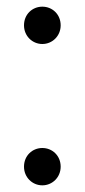

<svg xmlns="http://www.w3.org/2000/svg" viewBox="-20 -551 254 576"><path d="M107 -419C137 -419 162 -443 162 -475C162 -508 137 -531 107 -531C77 -531 52 -508 52 -475C52 -443 77 -419 107 -419ZM107 5C137 5 162 -19 162 -51C162 -84 137 -107 107 -107C77 -107 52 -84 52 -51C52 -19 77 5 107 5Z"/></svg>

Font: Montserrat-Alt1
Style: Regular
Weight: 400
Designer: Differentunic
Foundry: Differentunic
Version: Version 7.222